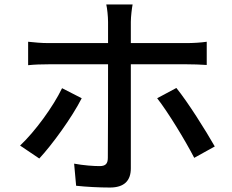

<svg xmlns="http://www.w3.org/2000/svg" viewBox="-20 -803 1040 860"><path d="M258 -408C218 -325 137 -214 70 -151L156 -93C212 -153 302 -276 346 -363ZM818 -515C843 -515 877 -514 906 -512V-616C880 -612 843 -610 817 -610H566V-705C566 -728 571 -769 574 -783H456C460 -767 464 -729 464 -705V-610H196C165 -610 135 -613 106 -616V-511C134 -514 166 -515 197 -515H464C464 -450 464 -141 463 -96C463 -69 452 -59 426 -59C400 -59 355 -62 312 -70L321 29C366 34 425 37 472 37C537 37 566 6 566 -49V-515ZM684 -363C733 -300 808 -177 850 -96L942 -147C901 -219 822 -345 770 -409Z"/></svg>

Font: Noto Sans T Chinese Medium
Style: Regular
Weight: 500
Designer: Ryoko NISHIZUKA (kana & ideographs); Paul D. Hunt (Latin, Greek & Cyrillic); Wenlong ZHANG (bopomofo); Sandoll Communica
Foundry: Adobe Systems Incorporated
Version: Version 1.000;PS 1;hotconv 1.0.78;makeotf.lib2.5.61930